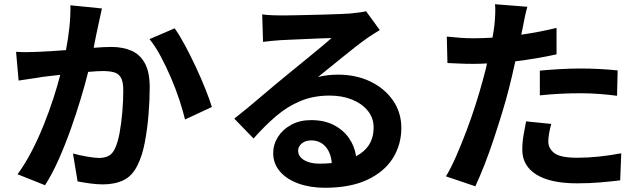

<svg xmlns="http://www.w3.org/2000/svg" viewBox="-20 -830 3040 908"><path d="M462 -790Q458 -771 453 -748.5Q448 -726 444 -707Q439 -685 433.5 -658Q428 -631 423 -604Q448 -606 469.5 -607Q491 -608 507 -608Q560 -608 601 -590.5Q642 -573 665 -531Q688 -489 688 -417Q688 -358 682.5 -289.5Q677 -221 665 -157.5Q653 -94 631 -50Q606 2 564.5 22Q523 42 467 42Q438 42 405.5 37.5Q373 33 347 28L325 -104Q354 -96 391 -89.5Q428 -83 448 -83Q473 -83 492 -92Q511 -101 523 -126Q537 -155 545.5 -201Q554 -247 558.5 -300.5Q563 -354 563 -403Q563 -443 552 -462.5Q541 -482 519.5 -488Q498 -494 466 -494Q454 -494 436 -493Q418 -492 397 -490Q383 -433 362 -363.5Q341 -294 315 -220.5Q289 -147 258.5 -78Q228 -9 193 46L63 -6Q99 -55 130 -115Q161 -175 186.5 -238.5Q212 -302 232 -363.5Q252 -425 265 -476Q238 -473 215.5 -470.5Q193 -468 179 -466Q158 -462 124.5 -457.5Q91 -453 68 -449L56 -585Q83 -583 109 -583.5Q135 -584 163 -585Q186 -586 220 -588Q254 -590 292 -593Q303 -650 308.5 -704Q314 -758 313 -805ZM806 -696Q829 -664 855 -615.5Q881 -567 906 -513.5Q931 -460 951 -410Q971 -360 982 -324L855 -265Q845 -307 828 -358.5Q811 -410 788 -463.5Q765 -517 739.5 -564.5Q714 -612 687 -645Z M1390 -118Q1390 -90 1418 -73Q1446 -56 1491 -56Q1522 -56 1549 -59Q1545 -108 1519 -137Q1493 -166 1452 -166Q1424 -166 1407 -151.5Q1390 -137 1390 -118ZM1220 -762Q1241 -759 1265.5 -758Q1290 -757 1311 -757Q1327 -757 1359 -757.5Q1391 -758 1431 -759Q1471 -760 1511.5 -761Q1552 -762 1585 -763.5Q1618 -765 1635 -766Q1696 -772 1711 -777L1776 -688Q1759 -677 1741 -666Q1723 -655 1706 -642Q1686 -628 1658 -606Q1630 -584 1598.5 -558.5Q1567 -533 1537.5 -509Q1508 -485 1484 -466Q1509 -472 1532 -474.5Q1555 -477 1579 -477Q1664 -477 1731.5 -444.5Q1799 -412 1838.5 -355Q1878 -298 1878 -225Q1878 -146 1838 -82Q1798 -18 1717.5 20Q1637 58 1516 58Q1447 58 1391.5 38Q1336 18 1304 -19Q1272 -56 1272 -106Q1272 -147 1294.5 -182.5Q1317 -218 1357.5 -240Q1398 -262 1451 -262Q1513 -262 1558 -239Q1603 -216 1630 -177.5Q1657 -139 1664 -91Q1747 -135 1747 -227Q1747 -272 1719.5 -306Q1692 -340 1645 -359Q1598 -378 1539 -378Q1463 -378 1401.5 -352.5Q1340 -327 1286.5 -281.5Q1233 -236 1179 -175L1088 -269Q1115 -290 1149 -318Q1183 -346 1218 -376Q1253 -406 1285 -432.5Q1317 -459 1339 -477Q1360 -494 1388 -517Q1416 -540 1446 -564.5Q1476 -589 1503 -611.5Q1530 -634 1548 -650Q1529 -650 1496.5 -648.5Q1464 -647 1427.5 -645.5Q1391 -644 1358.5 -642.5Q1326 -641 1306 -640Q1286 -639 1263.5 -636.5Q1241 -634 1224 -632Z M2587 -244Q2581 -223 2577 -200.5Q2573 -178 2573 -161Q2573 -128 2601.5 -106Q2630 -84 2710 -84Q2760 -84 2812 -89.5Q2864 -95 2918 -105L2913 23Q2871 28 2820 32.5Q2769 37 2709 37Q2583 37 2516.5 -4.5Q2450 -46 2450 -122Q2450 -157 2456 -191.5Q2462 -226 2468 -256ZM2474 -798Q2468 -778 2462 -749.5Q2456 -721 2453 -704Q2452 -696 2449.5 -686.5Q2447 -677 2445 -666Q2487 -672 2529 -680Q2571 -688 2612 -698V-573Q2567 -563 2517 -554.5Q2467 -546 2417 -540Q2410 -508 2402.5 -475.5Q2395 -443 2387 -412Q2374 -360 2355 -298Q2336 -236 2315 -172.5Q2294 -109 2271.5 -51.5Q2249 6 2228 51L2089 4Q2112 -34 2136 -88.5Q2160 -143 2184 -206Q2208 -269 2228 -331.5Q2248 -394 2262 -446Q2267 -466 2273 -487Q2279 -508 2283 -530Q2266 -529 2249.5 -528.5Q2233 -528 2217 -528Q2181 -528 2151.5 -529.5Q2122 -531 2096 -532L2093 -657Q2131 -653 2159.5 -651Q2188 -649 2219 -649Q2263 -649 2309 -652Q2315 -685 2318 -709Q2321 -737 2322 -765Q2323 -793 2321 -810ZM2533 -496Q2575 -500 2626 -503Q2677 -506 2725 -506Q2813 -506 2901 -497L2898 -377Q2861 -382 2816.5 -385.5Q2772 -389 2726 -389Q2675 -389 2627.5 -386.5Q2580 -384 2533 -379Z"/></svg>

Font: Chiron Sans HK TT
Style: Bold
Weight: 700
Designer: Ryoko NISHIZUKA 西塚涼子 (kana, bopomofo & ideographs); Paul D. Hunt (Latin, Greek & Cyrillic); Sandoll Communications 산돌커뮤니
Foundry: Adobe
Version: Version 2.022;hotconv 1.0.109;makeotfexe 2.5.65596